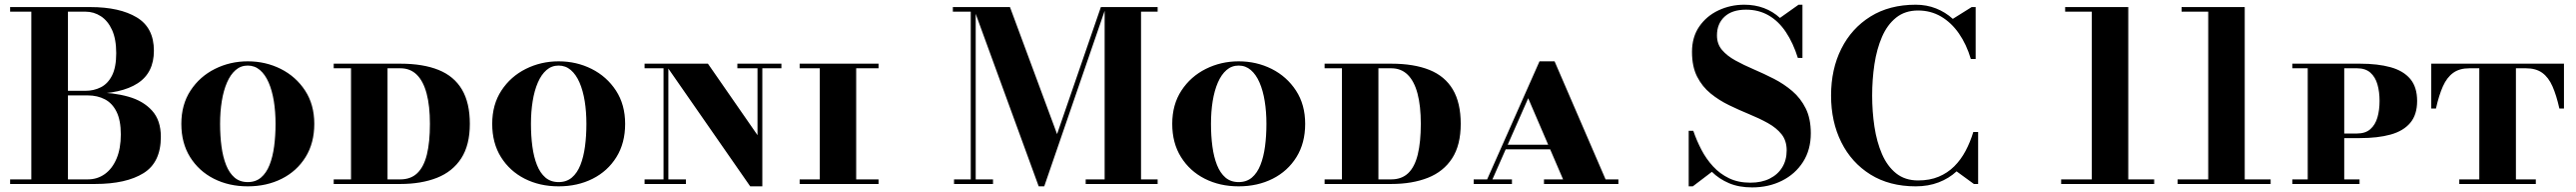

<svg xmlns="http://www.w3.org/2000/svg" viewBox="-20 -780 10937 814"><path d="M23 0V-19.5H353Q393.5 -19.5 425.2 -42.2Q457 -65 475 -107.8Q493 -150.5 493 -210Q493 -269.5 475 -306Q457 -342.5 425.2 -359Q393.5 -375.5 353 -375.5H243V-388H383.5Q461.5 -388 524.8 -370.2Q588 -352.5 625.5 -311.2Q663 -270 663 -200Q663 -91.5 589.2 -45.8Q515.5 0 383.5 0ZM113 -9V-741H268.5V-9ZM243 -382V-395H343Q378.5 -395 408.2 -410Q438 -425 455.8 -460Q473.5 -495 473.5 -554.5Q473.5 -614 455.8 -653Q438 -692 408.2 -711.2Q378.5 -730.5 343 -730.5H23V-750H363.5Q488 -750 560.8 -706.2Q633.5 -662.5 633.5 -565Q633.5 -471.5 564.5 -426.8Q495.5 -382 363.5 -382Z M1032 10Q952 10 888.2 -22.2Q824.5 -54.5 787.2 -114Q750 -173.5 750 -255Q750 -336.5 789 -396Q828 -455.5 892.5 -487.8Q957 -520 1032 -520Q1108 -520 1172.2 -487.8Q1236.5 -455.5 1275.5 -396Q1314.5 -336.5 1314.5 -255Q1314.5 -173.5 1277.5 -114Q1240.5 -54.5 1176.5 -22.2Q1112.5 10 1032 10ZM1032 -8Q1065.5 -8 1088.2 -27.2Q1111 -46.5 1124.5 -80.5Q1138 -114.5 1144 -159.2Q1150 -204 1150 -255Q1150 -306.5 1142.8 -351.2Q1135.5 -396 1120.8 -430Q1106 -464 1083.8 -483Q1061.5 -502 1032 -502Q1002.5 -502 980.5 -483Q958.5 -464 943.8 -430Q929 -396 921.8 -351.2Q914.5 -306.5 914.5 -255Q914.5 -204 920.5 -159.2Q926.5 -114.5 940 -80.5Q953.5 -46.5 976 -27.2Q998.5 -8 1032 -8Z M1397 0V-19.5H1680Q1724.5 -19.5 1752.2 -46.2Q1780 -73 1792.8 -125.5Q1805.5 -178 1805.5 -255Q1805.5 -331 1791.5 -383.5Q1777.5 -436 1749.8 -463.2Q1722 -490.5 1680 -490.5H1397V-510H1680Q1776.5 -510 1842.2 -483.5Q1908 -457 1941.5 -400.5Q1975 -344 1975 -255Q1975 -165 1938.5 -108.8Q1902 -52.5 1835.5 -26.2Q1769 0 1680 0ZM1470.5 0V-510H1625.5V0Z M2352 10Q2272 10 2208.2 -22.2Q2144.5 -54.5 2107.2 -114Q2070 -173.5 2070 -255Q2070 -336.5 2109 -396Q2148 -455.5 2212.5 -487.8Q2277 -520 2352 -520Q2428 -520 2492.2 -487.8Q2556.5 -455.5 2595.5 -396Q2634.5 -336.5 2634.5 -255Q2634.5 -173.5 2597.5 -114Q2560.5 -54.5 2496.5 -22.2Q2432.5 10 2352 10ZM2352 -8Q2385.5 -8 2408.2 -27.2Q2431 -46.5 2444.5 -80.5Q2458 -114.5 2464 -159.2Q2470 -204 2470 -255Q2470 -306.5 2462.8 -351.2Q2455.5 -396 2440.8 -430Q2426 -464 2403.8 -483Q2381.5 -502 2352 -502Q2322.5 -502 2300.5 -483Q2278.5 -464 2263.8 -430Q2249 -396 2241.8 -351.2Q2234.5 -306.5 2234.5 -255Q2234.5 -204 2240.5 -159.2Q2246.5 -114.5 2260 -80.5Q2273.5 -46.5 2296 -27.2Q2318.5 -8 2352 -8Z M3165.5 10 2803.5 -510H2986L3196.5 -207V-510H3217V10ZM2717 0V-19.5H2892.5V0ZM2797.5 0V-490.5H2717V-510H2818V0ZM3111 -490.5V-510H3298V-490.5Z M3461 0V-510H3615.5V0ZM3375.5 0V-19.5H3710.5V0ZM3375.5 -490.5V-510H3710.5V-490.5Z M4390.5 10 4112.5 -750H4268.5L4468.5 -211.5L4654.5 -750H4676L4414 10ZM4123 -750V-19.5H4196.5V0H4031V-19.5H4102V-730.5H4026V-750ZM4895.5 -750V-730.5H4825V-19.5H4895.5V0H4590V-19.5H4670.5V-750Z M5239.5 10Q5159.5 10 5095.8 -22.2Q5032 -54.5 4994.8 -114Q4957.5 -173.5 4957.5 -255Q4957.5 -336.5 4996.5 -396Q5035.5 -455.5 5100 -487.8Q5164.5 -520 5239.5 -520Q5315.5 -520 5379.8 -487.8Q5444 -455.5 5483 -396Q5522 -336.5 5522 -255Q5522 -173.5 5485 -114Q5448 -54.5 5384 -22.2Q5320 10 5239.5 10ZM5239.5 -8Q5273 -8 5295.8 -27.2Q5318.5 -46.5 5332 -80.5Q5345.5 -114.5 5351.5 -159.2Q5357.5 -204 5357.5 -255Q5357.5 -306.5 5350.2 -351.2Q5343 -396 5328.2 -430Q5313.5 -464 5291.2 -483Q5269 -502 5239.5 -502Q5210 -502 5188 -483Q5166 -464 5151.2 -430Q5136.5 -396 5129.2 -351.2Q5122 -306.5 5122 -255Q5122 -204 5128 -159.2Q5134 -114.5 5147.5 -80.5Q5161 -46.5 5183.5 -27.2Q5206 -8 5239.5 -8Z M5604.5 0V-19.5H5887.5Q5932 -19.5 5959.8 -46.2Q5987.5 -73 6000.2 -125.5Q6013 -178 6013 -255Q6013 -331 5999 -383.5Q5985 -436 5957.2 -463.2Q5929.5 -490.5 5887.5 -490.5H5604.5V-510H5887.5Q5984 -510 6049.8 -483.5Q6115.5 -457 6149 -400.5Q6182.5 -344 6182.5 -255Q6182.5 -165 6146 -108.8Q6109.5 -52.5 6043 -26.2Q5976.5 0 5887.5 0ZM5678 0V-510H5833V0Z M6286 0 6517 -520H6581L6806 0H6625.5L6469 -363.5L6308.5 0ZM6237.5 0V-19.5H6400V0ZM6368 -147V-166.5H6673V-147ZM6536 0V-19.5H6852V0Z M7419.5 14.5Q7364 14.5 7322 -3.2Q7280 -21 7249 -51.5L7168 10H7150.5V-225.5H7170Q7184 -184.5 7204.5 -145.2Q7225 -106 7254 -74.5Q7283 -43 7322 -24.2Q7361 -5.5 7412.5 -5.5Q7460 -5.5 7494.5 -22.8Q7529 -40 7547.8 -70.8Q7566.5 -101.5 7566.5 -142.5Q7566.5 -183.5 7544.8 -210.8Q7523 -238 7487 -258Q7451 -278 7408.2 -295.5Q7365.5 -313 7322.5 -333.8Q7279.5 -354.5 7243.8 -383.5Q7208 -412.5 7186.2 -455.2Q7164.5 -498 7164.5 -560Q7164.5 -623 7195.5 -667.8Q7226.5 -712.5 7277.2 -736.2Q7328 -760 7386.5 -760Q7431.5 -760 7469.8 -745.8Q7508 -731.5 7538 -704L7617 -760H7633.5V-534.5H7614Q7594 -598 7563.2 -644Q7532.5 -690 7490.2 -714.5Q7448 -739 7394 -739Q7334.5 -739 7302.5 -709Q7270.5 -679 7270.5 -630Q7270.5 -593.5 7292 -568.2Q7313.5 -543 7349 -523.5Q7384.5 -504 7427.2 -485.8Q7470 -467.5 7512.5 -445.8Q7555 -424 7590.5 -393.8Q7626 -363.5 7647.5 -320.2Q7669 -277 7669 -215Q7669 -145 7636 -93.5Q7603 -42 7546.5 -13.8Q7490 14.5 7419.5 14.5Z M8114.5 10Q8003 10 7922.5 -40Q7842 -90 7798.5 -177Q7755 -264 7755 -375Q7755 -486.5 7798.5 -573.2Q7842 -660 7922.5 -710Q8003 -760 8114.5 -760Q8161 -760 8200.8 -744.2Q8240.5 -728.5 8272 -700L8352 -750H8369V-530H8348.5Q8330 -592 8297.8 -638.2Q8265.5 -684.5 8221.8 -710Q8178 -735.5 8124.5 -735.5Q8069 -735.5 8031.2 -705.2Q7993.5 -675 7971.2 -623.5Q7949 -572 7939.2 -507.8Q7929.5 -443.5 7929.5 -375Q7929.5 -307 7939.2 -242.8Q7949 -178.5 7971.2 -127Q7993.5 -75.5 8031.2 -45.2Q8069 -15 8124.5 -15Q8174 -15 8211.8 -30.8Q8249.5 -46.5 8277.8 -74.5Q8306 -102.5 8326 -140Q8346 -177.5 8359 -220.5H8379.5V0H8361.5L8288 -53.5Q8255.5 -23.5 8211.8 -6.8Q8168 10 8114.5 10Z M8862 -5.5V-730.5H8749V-750H9017V-5.5ZM8732 0V-19.5H9127V0Z M9356.5 -5.5V-730.5H9243.5V-750H9511.5V-5.5ZM9226.5 0V-19.5H9621.5V0Z M9888.5 -194.5V-214H9988.5Q10024 -214 10045 -232.5Q10066 -251 10075 -282.2Q10084 -313.5 10084 -352Q10084 -391 10075 -422.2Q10066 -453.5 10045 -472Q10024 -490.5 9988.5 -490.5H9713.5V-510H10001Q10076.5 -510 10130.8 -495Q10185 -480 10214.2 -445.5Q10243.5 -411 10243.5 -352Q10243.5 -293.5 10214.2 -259Q10185 -224.5 10130.8 -209.5Q10076.5 -194.5 10001 -194.5ZM9713.5 0V-19.5H9999V0ZM9779 0V-510H9934V0Z M10303.5 -320V-510H10867V-320H10847.5Q10835 -376 10818.2 -414Q10801.5 -452 10774.8 -471.2Q10748 -490.5 10705.5 -490.5H10465.5Q10423.5 -490.5 10396.8 -471.2Q10370 -452 10353 -414Q10336 -376 10323.5 -320ZM10422.5 0V-19.5H10747.5V0ZM10507.5 0V-504.5H10663V0Z"/></svg>

Font: Bodoni Moda SC 11pt
Style: Bold
Weight: 700
Version: Version 2.005